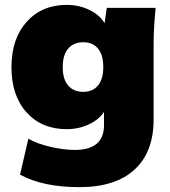

<svg xmlns="http://www.w3.org/2000/svg" viewBox="-20 -542 697 786"><path d="M305.2 224.1Q155.3 224.1 62 172.9L96.2 25.9Q131.8 46.4 186.5 59.1Q241.2 71.8 286.1 71.8Q405.8 71.8 405.8 -29.8V-84Q384.8 -51.8 343 -32.5Q301.3 -13.2 252.9 -13.2Q150.9 -13.2 88.9 -81.8Q26.9 -150.4 26.9 -267.1Q26.9 -383.3 89.1 -452.6Q151.4 -522 252.9 -522Q303.7 -522 346.2 -501.2Q388.7 -480.5 408.2 -446.8L417 -509.8H617.2Q608.9 -428.2 608.9 -365.2V-53.2Q608.9 80.6 530.8 152.3Q452.6 224.1 305.2 224.1ZM320.8 -166Q359.4 -166 381.1 -191.9Q402.8 -217.8 402.8 -267.1Q402.8 -317.4 381.1 -343.3Q359.4 -369.1 320.8 -369.1Q281.2 -369.1 259 -343Q236.8 -316.9 236.8 -267.1Q236.8 -217.8 259 -191.9Q281.2 -166 320.8 -166Z"/></svg>

Font: Mulish ExtraBlack
Style: Regular
Weight: 1000
Designer: Vernon Adams
Foundry: Vernon Adams
Version: Version 3.603; ttfautohint (v1.8.3)